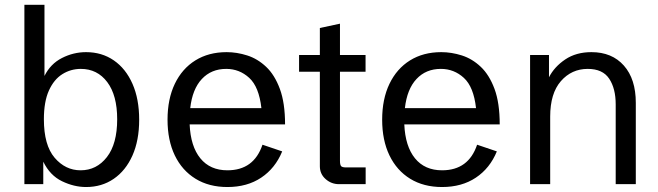

<svg xmlns="http://www.w3.org/2000/svg" viewBox="-20 -752 2686 784"><path d="M331.5 11.7Q282.2 11.7 233.2 -12Q184.1 -35.6 156.7 -91.8V0H79.6V-732.4H161.6V-441.9Q186 -491.2 232.9 -515.1Q279.8 -539.1 331.5 -539.1Q396 -539.1 444.8 -505.4Q493.7 -471.7 521 -409.7Q548.3 -347.7 548.3 -263.2Q548.3 -178.7 520.8 -116.9Q493.2 -55.2 444.3 -21.7Q395.5 11.7 331.5 11.7ZM309.1 -56.6Q374.5 -56.6 416.5 -110.6Q458.5 -164.6 458.5 -265.1Q458.5 -362.8 418 -416.7Q377.4 -470.7 310.1 -470.7Q269 -470.7 234.6 -449.2Q200.2 -427.7 179.7 -382.3Q159.2 -336.9 159.2 -265.1Q159.2 -159.2 203.1 -107.9Q247.1 -56.6 309.1 -56.6Z M908.7 11.7Q833.5 11.7 778.6 -22Q723.6 -55.7 693.8 -117.4Q664.1 -179.2 664.1 -263.2Q664.1 -347.7 693.8 -409.7Q723.6 -471.7 777.8 -505.4Q832 -539.1 905.3 -539.1Q947.3 -539.1 989.5 -525.6Q1031.7 -512.2 1066.7 -479.2Q1101.6 -446.3 1122.8 -388.9Q1144 -331.5 1144 -244.1H754.4Q758.3 -154.3 798.1 -105.5Q837.9 -56.6 908.7 -56.6Q1016.6 -56.6 1051.8 -161.1L1132.3 -133.8Q1104 -64.9 1046.6 -26.6Q989.3 11.7 908.7 11.7ZM903.8 -470.7Q842.8 -470.7 804.2 -429.4Q765.6 -388.2 756.8 -310.5H1047.4Q1037.6 -397.5 997.6 -434.1Q957.5 -470.7 903.8 -470.7Z M1364.3 0Q1333 0 1309.6 -20.8Q1286.1 -41.5 1286.1 -73.2V-459H1201.2V-527.3H1286.1V-637.7L1368.2 -655.3V-527.3H1472.7V-459H1368.2V-95.2Q1368.2 -79.1 1372.8 -73.7Q1377.4 -68.4 1392.6 -68.4H1473.1V0Z M1785.2 11.7Q1710 11.7 1655 -22Q1600.1 -55.7 1570.3 -117.4Q1540.5 -179.2 1540.5 -263.2Q1540.5 -347.7 1570.3 -409.7Q1600.1 -471.7 1654.3 -505.4Q1708.5 -539.1 1781.7 -539.1Q1823.7 -539.1 1866 -525.6Q1908.2 -512.2 1943.1 -479.2Q1978 -446.3 1999.3 -388.9Q2020.5 -331.5 2020.5 -244.1H1630.9Q1634.8 -154.3 1674.6 -105.5Q1714.4 -56.6 1785.2 -56.6Q1893.1 -56.6 1928.2 -161.1L2008.8 -133.8Q1980.5 -64.9 1923.1 -26.6Q1865.7 11.7 1785.2 11.7ZM1780.3 -470.7Q1719.2 -470.7 1680.7 -429.4Q1642.1 -388.2 1633.3 -310.5H1923.8Q1914.1 -397.5 1874 -434.1Q1834 -470.7 1780.3 -470.7Z M2144.5 0V-527.3H2221.7V-436.5Q2243.7 -479.5 2288.1 -509.3Q2332.5 -539.1 2395 -539.1Q2479 -539.1 2527.6 -484.1Q2576.2 -429.2 2576.2 -332V0H2494.1V-325.7Q2494.1 -390.6 2467.5 -430.7Q2440.9 -470.7 2379.9 -470.7Q2314 -470.7 2270.3 -420.7Q2226.6 -370.6 2226.6 -275.9V0Z"/></svg>

Font: Schibsted Grotesk
Style: Regular
Weight: 400
Designer: Bakken & Baeck AS, Henrik Kongsvoll
Foundry: Schibsted ASA
Version: Version 1.100; ttfautohint (v1.8.4.7-5d5b);gftools[0.9.25]